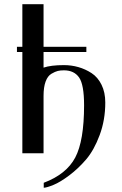

<svg xmlns="http://www.w3.org/2000/svg" viewBox="-20 -720 574 902"><path d="M474.6 -238.3C474.6 -270.2 468.8 -298 457 -321.8C445.3 -345.5 429.7 -363.8 410.2 -376.5C390.6 -389.2 370 -398.6 348.1 -404.8C326.3 -411 303.7 -414.1 280.3 -414.1C239.9 -414.1 208 -410.2 184.6 -402.3V-475.6H385.7V-500H184.6V-700.2H85V-500H59.6V-475.6H85V0H184.6V-269.5C184.6 -296.9 187.8 -319.3 194.3 -336.9C200.8 -354.5 210 -366.7 221.7 -373.5C233.4 -380.4 243.3 -384.8 251.5 -386.7C259.6 -388.7 269.2 -389.6 280.3 -389.6C312.2 -389.6 335.9 -378.4 351.6 -356C367.2 -333.5 375 -290 375 -225.6C375 -114.3 361.2 -32.4 333.5 20C305.8 72.4 256.5 112 185.5 138.7V162.1C196 161.5 211.4 156.9 231.9 148.4C252.4 140 276.9 125.2 305.2 104C333.5 82.8 360 57.8 384.8 28.8C409.5 -0.2 430.7 -38.2 448.2 -85.4C465.8 -132.6 474.6 -183.6 474.6 -238.3Z"/></svg>

Font: TriodPostnaja
Style: Medium
Weight: 500
Version: 20110805; ttfautohint (v0.96) -l 8 -r 50 -G 200 -x 14 -w "G"